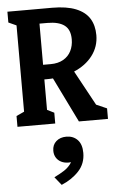

<svg xmlns="http://www.w3.org/2000/svg" viewBox="-69 -777 759 1213"><g transform="rotate(-5 310.0 -170.0)"><path d="M193.8 -376.2H269Q316.1 -376.2 349 -395Q382 -413.8 398.7 -446.8Q415.3 -479.8 415.3 -521.5Q415.3 -582.8 378.8 -610Q342.3 -637.3 271.1 -637.3H181.3V-730L308.5 -730.2Q400.9 -730.2 459.5 -706.6Q518.2 -682.9 545.3 -639.2Q572.4 -595.5 572.4 -533.5Q572.4 -461.2 529.3 -404.2Q486.2 -347.3 409.5 -315.4Q332.8 -283.5 235.6 -283.5H193.8ZM25.5 -68.5 108.2 -106.6 75.4 -50.4V-680.4L108.2 -623.8L25.5 -661.5V-730H220.8V-50.8L188.2 -106.6L265 -68.5V0H25.5ZM262.8 -311 392.2 -353.7 550.8 -62.4 511.2 -105.4 599.5 -66.8V0H415.1ZM352.6 215.4 375.6 240.9Q354.4 253.1 326.8 253.1Q301.3 253.1 281.2 243.1Q261 233.1 249.4 214.4Q237.8 195.8 237.8 170.6Q237.8 133.2 262.8 111Q287.8 88.9 327.3 88.9Q371.1 88.9 398.3 117.3Q425.5 145.8 425.5 200.2Q425.5 267.9 382.2 314.9Q338.9 361.8 271.9 389.8L230.2 338Q269.9 318.1 293.7 302.7Q317.5 287.2 334.2 265.6Q350.8 244 352.6 215.4Z"/></g></svg>

Font: Monaspace Xenon Var ExtraLight
Style: Regular
Weight: 200
Designer: Riley Cran and the Lettermatic Team
Version: Version 1.200 (Monaspace Xenon Var)